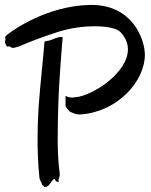

<svg xmlns="http://www.w3.org/2000/svg" viewBox="-25 -751 616 782"><path d="M565 -530C564 -590 516 -734 341 -731C166 -727 28 -629 1 -607C-8 -599 -1 -596 -3 -588C-5 -580 -7 -579 1 -565C6 -557 11 -565 16 -561C19 -559 21 -557 26 -556C29 -556 34 -556 43 -559C73 -568 80 -578 211 -621C261 -637 315 -644 360 -644C412 -644 453 -635 466 -620C487 -597 496 -574 496 -550C496 -454 352 -361 283 -355C276 -354 268 -353 262 -354C248 -356 244 -361 243 -360C241 -359 242 -346 242 -337C242 -327 241 -319 243 -316C246 -311 255 -301 259 -297C261 -295 274 -290 279 -288C286 -286 295 -284 304 -285C451 -295 566 -418 565 -530ZM230 -595C232 -608 201 -596 185 -589C165 -581 157 -587 156 -578C152 -524 138 -399 132 -312C129 -263 128 -219 128 -182C128 -90 135 -36 136 -25C136 -18 142 -14 145 -3C147 7 152 3 154 8C155 13 162 10 166 9C175 6 185 -13 192 -20C199 -27 199 -17 203 -13C207 -10 213 -9 215 -12C216 -13 213 -15 213 -17C213 -24 220 -31 218 -46C212 -90 210 -138 210 -187C210 -229 211 -271 212 -310C215 -425 229 -585 230 -595Z"/></svg>

Font: Oregano
Style: Regular
Weight: 400
Designer: Astigmatic (AOETI)
Foundry: Astigmatic (AOETI)
Version: Version 1.000